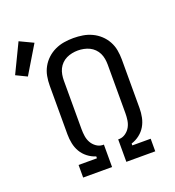

<svg xmlns="http://www.w3.org/2000/svg" viewBox="-219 -946 967 1061"><g transform="rotate(-20 264.0 -415.0)"><path d="M88 0V-74H196V-85Q170 -93 148 -110Q126 -127 112.5 -150Q99 -173 93.5 -200Q88 -227 88 -254V-540Q88 -568 93 -595.5Q98 -623 111.5 -647.5Q125 -672 145.5 -691Q166 -710 191.5 -722Q217 -734 244.5 -738.5Q272 -743 300 -743Q328 -743 355.5 -738.5Q383 -734 408.5 -722Q434 -710 454.5 -691Q475 -672 488.5 -647.5Q502 -623 507 -595.5Q512 -568 512 -540V-254Q512 -227 506.5 -200Q501 -173 487.5 -150Q474 -127 452 -110Q430 -93 404 -85V-74H512V0H342V-132H350Q370 -133 387 -145.5Q404 -158 413.5 -175.5Q423 -193 426 -213.5Q429 -234 429 -254V-540Q429 -557 426 -574.5Q423 -592 415.5 -607.5Q408 -623 395.5 -635.5Q383 -648 367.5 -655.5Q352 -663 334.5 -666.5Q317 -670 300 -670Q283 -670 265.5 -666.5Q248 -663 232.5 -655.5Q217 -648 204.5 -635.5Q192 -623 184.5 -607.5Q177 -592 174 -574.5Q171 -557 171 -540V-254Q171 -234 174 -213.5Q177 -193 186.5 -175.5Q196 -158 213 -145.5Q230 -133 250 -132H258V0ZM-8 -629 -72 -660 10 -830 90 -792Z"/></g></svg>

Font: Iosevka Meiseki Sans
Style: Regular
Weight: 400
Monospace: yes
Designer: Belleve Invis
Foundry: Belleve Invis
Version: Version 11.2.6; ttfautohint (v1.8.4)